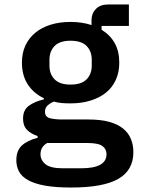

<svg xmlns="http://www.w3.org/2000/svg" viewBox="-20 -626 640 858"><path d="M576 54Q576 135 508.5 173.5Q441 212 298 212Q228 212 181 203.5Q134 195 105.5 179Q77 163 65 140.5Q53 118 53 90Q53 47 78 24Q103 1 148 -10V-18Q118 -28 100.5 -46Q83 -64 83 -96Q83 -134 108.5 -153Q134 -172 176 -182V-187Q130 -209 104 -249Q78 -289 78 -346Q78 -389 93.5 -422.5Q109 -456 137.5 -479.5Q166 -503 206 -515.5Q246 -528 295 -528Q347 -528 389 -514V-536Q389 -566 408.5 -586Q428 -606 463 -606H556V-510H434V-493Q472 -470 492.5 -433.5Q513 -397 513 -346Q513 -303 497.5 -269Q482 -235 453.5 -212Q425 -189 384.5 -176.5Q344 -164 295 -164Q275 -164 256.5 -165.5Q238 -167 221 -172Q207 -167 194 -156Q181 -145 181 -127Q181 -103 204 -97.5Q227 -92 259 -92H376Q430 -92 468 -81.5Q506 -71 530 -51.5Q554 -32 565 -5Q576 22 576 54ZM456 63Q456 40 437.5 26.5Q419 13 369 13H191Q161 30 161 63Q161 90 183.5 108Q206 126 260 126H343Q456 126 456 63ZM295 -248Q344 -248 367 -271.5Q390 -295 390 -333V-359Q390 -397 367 -420.5Q344 -444 295 -444Q247 -444 224 -420.5Q201 -397 201 -359V-333Q201 -295 224 -271.5Q247 -248 295 -248Z"/></svg>

Font: IBM Plex Mono SemiBold
Style: Regular
Weight: 600
Monospace: yes
Designer: Mike Abbink, Paul van der Laan, Pieter van Rosmalen
Foundry: Bold Monday
Version: Version 2.3